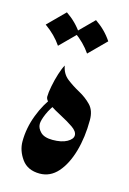

<svg xmlns="http://www.w3.org/2000/svg" viewBox="-92 -548 403 601"><g transform="rotate(15 110.0 -247.0)"><path d="M93.8 -219.7Q76.2 -198.2 66.9 -176.5Q57.6 -154.8 57.6 -143.1Q57.6 -129.4 69.8 -117.2Q82 -105 108.9 -105Q138.2 -105 155.5 -114.7Q172.9 -124.5 172.9 -136.7Q172.9 -149.4 155.5 -161.4Q138.2 -173.3 115.5 -185.1Q92.8 -196.8 75.4 -208.5Q58.1 -220.2 58.1 -231.9Q58.1 -244.6 62.3 -266.1Q66.4 -287.6 73 -308.3Q79.6 -329.1 85.9 -339.8Q90.3 -314 109.1 -299.3Q127.9 -284.7 150.4 -272.5Q172.9 -260.3 189.5 -243.2Q206.1 -226.1 206.1 -195.3Q206.1 -139.6 192.9 -93.5Q179.7 -47.4 155.5 -20Q131.3 7.3 97.2 7.3Q58.1 7.3 38.8 -19.5Q19.5 -46.4 19.5 -76.2Q19.5 -119.6 35.9 -162.4Q52.2 -205.1 77.6 -235.8ZM49.3 -502.4Q82.5 -480 103.5 -448.2L49.3 -394Q28.8 -424.3 -4.9 -448.2ZM143.6 -502.4Q176.8 -480 197.8 -448.2L143.6 -394Q123 -424.3 89.4 -448.2Z"/></g></svg>

Font: Lateef SemiBold
Style: Regular
Weight: 600
Designer: SIL International
Foundry: SIL International
Version: Version 4.200